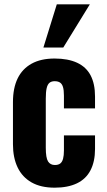

<svg xmlns="http://www.w3.org/2000/svg" viewBox="-20 -859 496 889"><path d="M233 10Q169 10 126 -14.5Q83 -39 61.5 -84Q40 -129 40 -191V-386Q40 -451 61.5 -495.5Q83 -540 126 -564Q169 -588 233 -588Q295 -588 337 -568.5Q379 -549 399.5 -510Q420 -471 420 -412V-357H276V-416Q276 -442 271.5 -456.5Q267 -471 257.5 -477Q248 -483 233 -483Q218 -483 209 -475.5Q200 -468 196 -450.5Q192 -433 192 -402V-175Q192 -128 202.5 -111.5Q213 -95 234 -95Q250 -95 259 -102Q268 -109 272 -124Q276 -139 276 -162V-232H420V-169Q420 -111 399 -70.5Q378 -30 336 -10Q294 10 233 10ZM181 -639 243 -839H396L273 -639Z"/></svg>

Font: Oswald SemiBold
Style: Regular
Weight: 600
Designer: Vernon Adams
Foundry: Vernon Adams
Version: Version 4.100; ttfautohint (v1.8.1.43-b0c9)